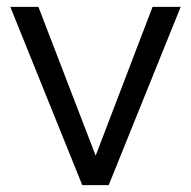

<svg xmlns="http://www.w3.org/2000/svg" viewBox="-20 -540 557 560"><path d="M220 0H297L507 -520H425L259 -86L92 -520H10Z"/></svg>

Font: Aspekta 350
Style: Regular
Weight: 350
Designer: Ivo Dolenc
Version: Version 2.000